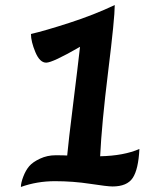

<svg xmlns="http://www.w3.org/2000/svg" viewBox="-20 -722 660 763"><path d="M63 21Q63 5 72.5 -20Q82 -45 96 -61.5Q110 -78 139 -91.5Q168 -105 200.5 -105Q233 -105 247 -104Q252 -159 271 -311.5Q290 -464 298 -536Q189 -473 163.5 -473Q138 -473 120.5 -515Q103 -557 103 -587Q156 -599 255 -631Q354 -663 436 -702Q436 -650 410 -439.5Q384 -229 378 -101Q472 -103 534 -130Q530 -49 507.5 -15Q485 19 427 19Q407 19 338.5 8.5Q270 -2 198.5 -2Q127 -2 63 21Z"/></svg>

Font: Merienda One
Style: Regular
Weight: 400
Designer: Eduardo Rodriguez Tunni
Foundry: Eduardo Rodriguez Tunni
Version: Version 1.001